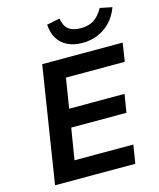

<svg xmlns="http://www.w3.org/2000/svg" viewBox="-134 -1031 931 1125"><g transform="rotate(-15 331.0 -468.5)"><path d="M58 0 169 -705H657L640 -593H283L254 -412H590L572 -302H237L206 -112H563L545 0ZM430 -764Q379 -764 341 -782.5Q303 -801 281.5 -835.5Q260 -870 257 -921L336 -937Q343 -891 369 -870.5Q395 -850 442 -850Q492 -850 523 -870.5Q554 -891 580 -936L653 -921Q634 -869 600 -834Q566 -799 523 -781.5Q480 -764 430 -764Z"/></g></svg>

Font: Nunito Sans 7pt
Style: Bold Italic
Weight: 700
Italic angle: -9°
Version: Version 3.101;gftools[0.9.27]